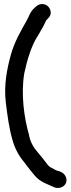

<svg xmlns="http://www.w3.org/2000/svg" viewBox="-20 -694 353 950"><path d="M124 -25C99 -111 83 -228 100 -331C114 -397 135 -466 164 -512H165V-513C180 -539 195 -563 207 -590C208 -593 209 -594 210 -595C220 -605 231 -615 231 -631C231 -653 214 -674 189 -674C169 -674 157 -661 152 -656C129 -637 123 -611 113 -594C85 -544 53 -491 34 -424C15 -355 -2 -273 9 -185C17 -120 25 -60 41 -4C55 47 76 81 106 117C121 137 136 156 153 176C180 208 218 218 247 232L248 233H249C271 241 298 233 307 210C310 201 310 191 306 182C295 154 265 152 258 149C246 142 237 137 229 133H228C222 129 210 115 201 102C193 91 184 80 172 66C148 39 132 14 124 -23Z"/></svg>

Font: Stray Cat
Style: BlkExt
Weight: 900
Version: Version 1.0